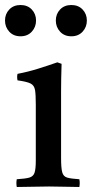

<svg xmlns="http://www.w3.org/2000/svg" viewBox="-40 -746 367 767"><path d="M277 1Q249 1 220 0Q191 -1 156 -1Q124 -1 90.5 0Q57 1 27 1Q24 -15 27 -30Q61 -32 77 -36.5Q93 -41 98 -56Q103 -71 103 -104V-328Q103 -367 100 -386Q97 -405 82 -412.5Q67 -420 30 -425Q27 -439 30 -451Q72 -459 112 -471.5Q152 -484 189 -497L206 -491Q205 -460 204.5 -433Q204 -406 204 -382V-114Q204 -75 208.5 -58Q213 -41 228.5 -36.5Q244 -32 277 -30Q280 -15 277 1ZM-20 -664Q-20 -690 -3 -708Q14 -726 42 -726Q70 -726 87 -708Q104 -690 104 -664Q104 -638 87 -619.5Q70 -601 42 -601Q14 -601 -3 -619.5Q-20 -638 -20 -664ZM183 -664Q183 -690 200 -708Q217 -726 245 -726Q273 -726 290 -708Q307 -690 307 -664Q307 -638 290 -619.5Q273 -601 245 -601Q217 -601 200 -619.5Q183 -638 183 -664Z"/></svg>

Font: Tiro Telugu
Style: Regular
Weight: 400
Designer: Telugu: John Hudson & Fiona Ross. Latin: John Hudson.
Foundry: Tiro Typeworks Ltd.
Version: Version 1.52